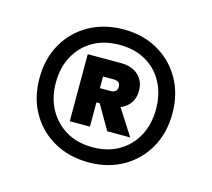

<svg xmlns="http://www.w3.org/2000/svg" viewBox="-70 -795 651 589"><g transform="rotate(15 255.0 -501.0)"><path d="M256 -290Q194 -290 146 -317Q98 -344 71 -391.5Q44 -439 44 -501Q44 -563 71 -610.5Q98 -658 146 -685Q194 -712 256 -712Q317 -712 364.5 -685Q412 -658 439 -610.5Q466 -563 466 -501Q466 -439 439 -391.5Q412 -344 364.5 -317Q317 -290 256 -290ZM287 -397 232 -492H299L360 -397ZM256 -338Q304 -338 339.5 -359Q375 -380 394.5 -416.5Q414 -453 414 -501Q414 -549 394.5 -585.5Q375 -622 339.5 -642.5Q304 -663 256 -663Q207 -663 171.5 -642.5Q136 -622 116 -585.5Q96 -549 96 -501Q96 -453 116 -416.5Q136 -380 171.5 -359Q207 -338 256 -338ZM168 -397V-610H274Q308 -610 328.5 -591.5Q349 -573 349 -542Q349 -511 328.5 -492.5Q308 -474 274 -474H232V-397ZM231 -519H265Q274 -519 280 -523.5Q286 -528 286 -538Q286 -548 280 -552Q274 -556 265 -556H231Z"/></g></svg>

Font: DM Sans 17pt ExtraBold
Style: Regular
Weight: 800
Version: Version 4.004;gftools[0.9.30]